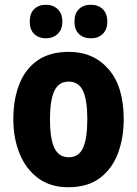

<svg xmlns="http://www.w3.org/2000/svg" viewBox="-20 -843 577 807"><path d="M500 -342Q500 -263 475.5 -198Q451 -133 399.5 -94.5Q348 -56 267 -56Q192 -56 140.5 -94Q89 -132 62.5 -197Q36 -262 36 -342Q36 -426 61.5 -490Q87 -554 138.5 -589.5Q190 -625 270 -625Q373 -625 436.5 -552Q500 -479 500 -342ZM190 -341Q190 -261 208.5 -221.5Q227 -182 269 -182Q311 -182 329 -221.5Q347 -261 347 -342Q347 -422 329 -461Q311 -500 268 -500Q227 -500 208.5 -461Q190 -422 190 -341ZM105 -752Q105 -787 124 -805Q143 -823 173 -823Q203 -823 222.5 -804.5Q242 -786 242 -752Q242 -719 222.5 -700.5Q203 -682 173 -682Q143 -682 124 -700Q105 -718 105 -752ZM293 -752Q293 -787 312 -805Q331 -823 362 -823Q393 -823 412 -804.5Q431 -786 431 -752Q431 -719 412 -700.5Q393 -682 362 -682Q331 -682 312 -700Q293 -718 293 -752Z"/></svg>

Font: Noto Sans Malayalam UI Condensed ExtraBold
Style: Regular
Weight: 800
Width: 3
Designer: Jelle Bosma - Monotype Design Team
Foundry: Monotype Imaging Inc.
Version: Version 2.104; ttfautohint (v1.8.4.7-5d5b)